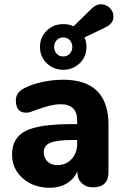

<svg xmlns="http://www.w3.org/2000/svg" viewBox="-20 -880 587 908"><path d="M215 8Q139 8 88 -36.5Q37 -81 37 -149Q37 -228 100.5 -260.5Q164 -293 319 -293H361V-218H328Q250 -218 218.5 -205Q187 -192 187 -160Q187 -133 205 -116Q223 -99 250 -99Q292 -99 318.5 -127.5Q345 -156 345 -202V-310Q345 -387 267 -387Q244 -387 214.5 -380Q185 -373 143 -357Q130 -352 121 -349.5Q112 -347 104 -347Q55 -347 55 -405Q55 -442 93 -462Q128 -481 179 -492Q230 -503 279 -503Q493 -503 493 -289V-66Q493 6 419 6Q387 6 366.5 -14Q346 -34 346 -66V-101L354 -98Q345 -49 307.5 -20.5Q270 8 215 8ZM279 -550Q233 -550 201 -581Q169 -612 169 -658Q169 -704 201 -735Q233 -766 279 -766Q325 -766 357 -735Q389 -704 389 -658Q389 -612 357 -581Q325 -550 279 -550ZM279 -613Q298 -613 310 -626Q322 -639 322 -658Q322 -677 310 -690Q298 -703 279 -703Q260 -703 248 -690Q236 -677 236 -658Q236 -639 248 -626Q260 -613 279 -613ZM367 -697Q338 -684 319 -706.5Q300 -729 325 -753L410 -836Q437 -863 463.5 -859.5Q490 -856 505 -836Q520 -816 515.5 -791Q511 -766 476 -749Z"/></svg>

Font: Nunito VF Beta Light
Style: Regular
Weight: 300
Designer: Vernon Adams
Foundry: newtypography
Version: Version 3.001